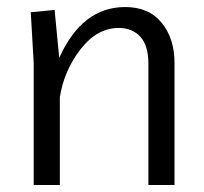

<svg xmlns="http://www.w3.org/2000/svg" viewBox="-20 -531 586 551"><path d="M76.7 0V-350L68.3 -495.8L136.7 -502.5L150 -365Q215.8 -510.8 339.2 -510.8Q407.5 -510.8 444.2 -465.4Q480.8 -420 480.8 -350.8V0H405.8V-348.3Q405.8 -400.8 382.5 -425.8Q359.2 -450.8 320.8 -450.8Q258.3 -450.8 210.8 -389.2Q163.3 -327.5 151.7 -251.7V0Z"/></svg>

Font: Boon
Style: Regular
Weight: 400
Designer: Sungsit Sawaiwan
Foundry: FontUni
Version: Version 3.0